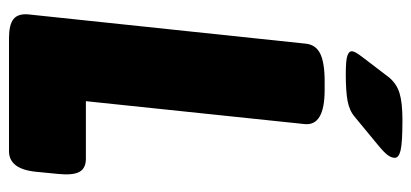

<svg xmlns="http://www.w3.org/2000/svg" viewBox="-264 -651 915 427"><g transform="rotate(90 193.5 -437.5)"><path d="M65 0Q35 0 22.5 -10Q10 -20 12 -43L77 -659Q79 -682 99 -692Q119 -702 161 -702H180Q260 -702 256 -658L205 -171H333Q354 -171 362 -157Q370 -143 367 -111L362 -60Q356 0 316 0ZM145 -749Q114 -749 104 -752.5Q94 -756 94 -762Q94 -766 97 -771.5Q100 -777 110 -790L152 -845Q166 -862 187 -868.5Q208 -875 247 -875Q297 -875 314 -871Q331 -867 331 -858Q331 -851 325.5 -843Q320 -835 303 -821L240 -769Q226 -757 204.5 -753Q183 -749 145 -749Z"/></g></svg>

Font: Asap Condensed Condensed Black
Style: Italic
Weight: 900
Width: 3
Italic angle: -6°
Designer: Pablo Cosgaya
Foundry: Omnibus-Type
Version: Version 3.001; ttfautohint (v1.8.4.7-5d5b)